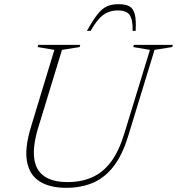

<svg xmlns="http://www.w3.org/2000/svg" viewBox="-20 -890 848 920"><path d="M163.5 -279.5Q136.5 -191 143.8 -132.8Q151 -74.5 191.5 -46Q232 -17.5 303 -17.5Q370.5 -17.5 422.2 -40.8Q474 -64 511.8 -114.5Q549.5 -165 575 -248L698.5 -651L618.5 -664.5L621.5 -675H808L805 -664.5L720.5 -651L593.5 -236Q566.5 -148 525.2 -94Q484 -40 427.2 -15Q370.5 10 297.5 10Q218.5 10 169.8 -20.8Q121 -51.5 109.2 -116.8Q97.5 -182 129.5 -285.5L240.5 -651L160.5 -664.5L163.5 -675H364.5L361.5 -664.5L277 -651ZM545 -840Q517 -840 494.5 -830Q472 -820 452.8 -798Q433.5 -776 414.5 -742H396.5Q425.5 -794 447.5 -821.8Q469.5 -849.5 492.8 -859.8Q516 -870 548 -870Q581 -870 599.8 -859.8Q618.5 -849.5 625.8 -821.8Q633 -794 630 -742H615.5Q617 -794.5 602 -817.2Q587 -840 545 -840Z"/></svg>

Font: Newsreader 24pt ExtraLight
Style: Italic
Weight: 250
Italic angle: -17°
Designer: Hugues Gentile
Foundry: Production Type
Version: Version 1.003